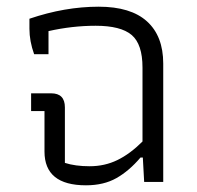

<svg xmlns="http://www.w3.org/2000/svg" viewBox="-20 -544 588 574"><path d="M113 -91V-212H73V-265H133Q174 -265 174 -223V-57Q205 -47 248 -47Q293 -47 331 -65.5Q369 -84 406 -121V-342Q406 -412 373.5 -439.5Q341 -467 266 -467Q196 -467 125 -451V-382H82Q68 -421 68 -458V-488Q174 -524 275 -524Q371 -524 419.5 -480Q468 -436 468 -354V0H411L407 -73H400Q366 -33 328 -11.5Q290 10 237 10Q113 10 113 -91Z"/></svg>

Font: Athiti
Style: Regular
Weight: 400
Designer: CadsonDemak Team
Foundry: CadsonDemak
Version: Version 1.032